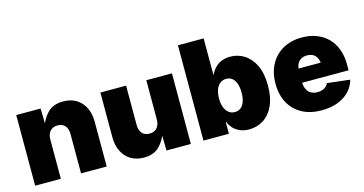

<svg xmlns="http://www.w3.org/2000/svg" viewBox="-77 -1067 2681 1416"><g transform="rotate(-15 1263.5 -359.0)"><path d="M244.1 -299.3V0H47.9V-539.1H233.9L237.3 -398.9H227.1Q246.6 -462.4 289.3 -504.6Q332 -546.9 407.7 -546.9Q465.8 -546.9 507.6 -521Q549.3 -495.1 571.8 -449Q594.2 -402.8 594.2 -342.8V0H398.4V-300.8Q398.4 -341.3 378.4 -364Q358.4 -386.7 321.8 -386.7Q297.9 -386.7 280.5 -376.2Q263.2 -365.7 253.7 -346.4Q244.1 -327.1 244.1 -299.3Z M877.4 7.8Q819.8 7.8 777.8 -18.1Q735.8 -43.9 713.1 -90.1Q690.4 -136.2 690.4 -196.3V-539.1H886.7V-238.3Q886.7 -198.2 906.7 -175.3Q926.8 -152.3 963.4 -152.3Q987.3 -152.3 1004.6 -162.8Q1022 -173.3 1031.5 -192.9Q1041 -212.4 1041 -239.7V-539.1H1236.8V0H1050.8L1047.9 -140.1H1058.1Q1038.6 -77.1 995.8 -34.7Q953.1 7.8 877.4 7.8Z M1681.2 7.8Q1643.6 7.8 1614 -4.4Q1584.5 -16.6 1563.5 -37.8Q1542.5 -59.1 1531.2 -87.9H1527.3V0H1333V-727.5H1529.3V-449.7H1531.7Q1543.9 -477.5 1564.5 -499.5Q1585 -521.5 1614.5 -534.2Q1644 -546.9 1683.1 -546.9Q1739.7 -546.9 1788.3 -517.1Q1836.9 -487.3 1867.2 -425.8Q1897.5 -364.3 1897.5 -269.5Q1897.5 -177.7 1868.7 -116Q1839.8 -54.2 1790.8 -23.2Q1741.7 7.8 1681.2 7.8ZM1611.8 -143.1Q1639.2 -143.1 1658 -158.2Q1676.8 -173.3 1686.5 -201.9Q1696.3 -230.5 1696.3 -269.5Q1696.3 -309.1 1686.5 -337.4Q1676.8 -365.7 1658 -381.1Q1639.2 -396.5 1611.8 -396.5Q1585 -396.5 1565.2 -381.1Q1545.4 -365.7 1534.7 -337.4Q1523.9 -309.1 1523.9 -269.5Q1523.9 -231 1534.7 -202.6Q1545.4 -174.3 1565.2 -158.7Q1585 -143.1 1611.8 -143.1Z M2234.4 10.3Q2148.4 10.3 2085.7 -23.4Q2022.9 -57.1 1988.8 -119.6Q1954.6 -182.1 1954.6 -268.6Q1954.6 -351.6 1988.8 -414.3Q2022.9 -477.1 2084.7 -512Q2146.5 -546.9 2230 -546.9Q2291 -546.9 2341.1 -527.6Q2391.1 -508.3 2426.8 -472.2Q2462.4 -436 2481.7 -385Q2501 -334 2501 -270.5V-223.6H2014.6V-331.5H2409.7L2318.4 -310.1Q2318.4 -341.8 2308.6 -363.8Q2298.8 -385.7 2279.8 -397.5Q2260.7 -409.2 2232.4 -409.2Q2204.6 -409.2 2185.5 -397.5Q2166.5 -385.7 2156.5 -363.8Q2146.5 -341.8 2146.5 -310.1V-230Q2146.5 -195.8 2158 -172.9Q2169.4 -149.9 2190.2 -138.4Q2210.9 -127 2239.3 -127Q2259.3 -127 2275.9 -132.6Q2292.5 -138.2 2304.2 -148.7Q2315.9 -159.2 2321.8 -173.8L2494.6 -153.8Q2481.9 -104.5 2446.5 -67.4Q2411.1 -30.3 2357.4 -10Q2303.7 10.3 2234.4 10.3Z"/></g></svg>

Font: Inter 18pt Black
Style: Regular
Weight: 900
Designer: Rasmus Andersson
Foundry: rsms
Version: Version 4.001;git-66647c0bb